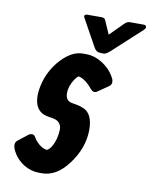

<svg xmlns="http://www.w3.org/2000/svg" viewBox="-82 -768 663 840"><g transform="rotate(10 250.0 -348.0)"><path d="M344.7 -637.2 403.8 -696.3Q413.6 -706.1 424.3 -707Q427.2 -707 431.2 -707H486.8Q500 -707 500 -697.3Q499.5 -690.9 492.7 -684.6L362.8 -565.4Q346.2 -551.8 337.9 -551.8Q336.4 -551.8 335.4 -551.8L317.9 -552.7Q304.2 -554.2 295.4 -568.8Q294.9 -569.8 294.4 -570.3L228 -690.4Q221.2 -701.2 230 -705.6Q233.4 -707 237.8 -707H298.3Q312.5 -707 316.4 -700.7Q317.4 -698.7 318.8 -696.3ZM247.6 -536.1Q247.6 -536.1 264.2 -536.1Q297.9 -536.1 330.6 -516.6Q374 -490.7 394 -448.2Q395 -446.3 395.5 -443.4Q399.4 -425.3 387.2 -417L339.4 -383.8Q323.7 -373 310.1 -388.7Q278.3 -427.7 247.6 -434.6Q239.7 -430.2 230.5 -417Q209.5 -385.7 209.5 -353.5Q209.5 -319.3 239.7 -314.5L257.3 -311.5Q277.3 -308.1 291.5 -301.3Q333.5 -283.2 333.5 -210.9Q332.5 -128.9 276.4 -55.7Q225.6 10.7 162.6 10.7H149.9Q113.3 10.7 81.5 -8.8Q44.4 -32.2 26.9 -71.3Q17.1 -94.7 28.8 -108.4L70.8 -141.6Q76.2 -146.5 82.5 -148.9Q99.1 -154.3 106.9 -137.7Q110.8 -129.9 119.1 -121.1Q142.6 -95.7 166.5 -93.8Q177.7 -99.6 187 -115.7Q205.1 -147.5 206.5 -191.4Q206.1 -229 163.6 -235.4L150.9 -237.3Q137.2 -239.3 126 -243.7Q84.5 -261.2 84.5 -323.2Q85 -342.8 89.4 -363.3Q104.5 -434.1 153.3 -486.8Q200.2 -536.1 247.6 -536.1Z"/></g></svg>

Font: Allan
Style: Bold
Weight: 500
Italic angle: -14.3°
Version: Version 1.002